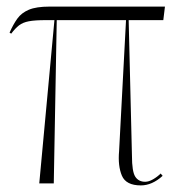

<svg xmlns="http://www.w3.org/2000/svg" viewBox="-20 -556 549 582"><path d="M99 0 145 -495H119Q86 -495 67.5 -491.5Q49 -488 37.5 -479Q26 -470 14 -454L9 -457Q20 -482 32.5 -499.5Q45 -517 67.5 -526.5Q90 -536 130 -536H480L475 -495H370L380 -84Q380 -36 390 -20.5Q400 -5 420 -5Q431 -5 444 -12.5Q457 -20 467 -30L473 -23Q441 6 407 6Q362 6 349.5 -23.5Q337 -53 341 -98L362 -495H152L143 0Z"/></svg>

Font: Noto Serif Display ExtraCondensed ExtraLight
Style: Regular
Weight: 200
Width: 2
Designer: Monotype Design Team
Foundry: Monotype Imaging Inc.
Version: Version 2.009